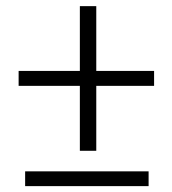

<svg xmlns="http://www.w3.org/2000/svg" viewBox="-20 -639 568 634"><path d="M243.7 -141.1V-355.5H41.5V-404.8H243.7V-618.7H297.9V-404.8H488.8V-355.5H297.9V-141.1ZM63 -24.4V-73.2H470.7V-24.4Z"/></svg>

Font: Roboto Slab LO Light
Style: Regular
Weight: 300
Designer: Google
Version: Version 2.000